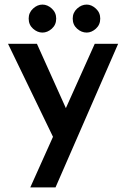

<svg xmlns="http://www.w3.org/2000/svg" viewBox="-20 -614 550 837"><path d="M112 203 393 -423H495L222 203ZM221 3 15 -423H141L307 -54ZM105 -533Q105 -559 124 -576.5Q143 -594 165 -594Q187 -594 206 -576.5Q225 -559 225 -533Q225 -506 206 -489Q187 -472 165 -472Q143 -472 124 -489Q105 -506 105 -533ZM297 -533Q297 -559 316 -576.5Q335 -594 358 -594Q379 -594 398 -576.5Q417 -559 417 -533Q417 -506 398 -489Q379 -472 358 -472Q335 -472 316 -489Q297 -506 297 -533Z"/></svg>

Font: Josefin Sans Thin SemiBold
Style: Regular
Weight: 600
Version: Version 2.000